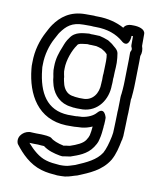

<svg xmlns="http://www.w3.org/2000/svg" viewBox="-86 -586 740 902"><g transform="rotate(10 284.5 -134.5)"><path d="M39 131C40 134 41 137 43 139C73 178 114 221 172 238C198 246 225 248 249 250H251C262 250 273 250 285 249C308 246 325 238 338 235C339 235 341 234 342 234C395 212 453 190 488 133C505 103 512 70 519 35L520 34L523 13V9C523 4 524 -5 524 -16C524 -24 525 -35 525 -45C525 -56 526 -69 526 -82C526 -89 527 -96 527 -99V-103C527 -119 528 -135 528 -152V-161C528 -163 529 -166 530 -171V-174L532 -197C533 -213 534 -229 534 -245C534 -273 536 -314 536 -345V-370C542 -385 542 -402 536 -418V-475C536 -499 503 -506 479 -506H468C457 -506 441 -501 434 -487C400 -506 356 -518 306 -518C299 -518 294 -518 289 -519H248C175 -519 132 -483 103 -442C93 -428 86 -413 80 -402C58 -361 42 -311 42 -253C41 -243 42 -229 43 -221C55 -102 113 6 249 11H281C287 11 291 11 300 10C307 10 314 9 318 9H321C340 7 355 3 373 -5C372 10 370 25 367 38C367 39 366 39 366 40C365 45 363 49 355 62C343 80 316 92 283 103C276 104 265 105 255 107V108L253 107C227 102 201 91 193 83C184 74 153 74 141 73H137C123 73 111 73 96 72C65 68 29 97 39 131ZM92 -250V-252C92 -298 106 -345 124 -378C133 -393 137 -404 143 -412C168 -447 193 -469 248 -469H283C293 -468 299 -468 306 -468C364 -468 406 -451 437 -425C437 -425 466 -395 477 -438C479 -446 479 -450 479 -456H486V-413C486 -409 487 -405 489 -402C495 -388 486 -387 486 -376V-345C486 -316 484 -275 484 -245C484 -231 483 -215 482 -201L480 -180C479 -174 478 -169 478 -161V-152C478 -138 477 -121 477 -105C476 -96 476 -89 476 -82C476 -71 475 -58 475 -45C475 -39 474 -28 474 -16C474 -10 473 0 473 7L470 26C463 59 455 87 444 107C420 145 376 165 324 187C307 192 292 198 279 199C272 200 261 200 252 200C226 198 205 196 186 190C151 180 120 152 94 122C110 123 124 123 135 123C148 125 156 124 164 125C187 143 217 151 244 156C253 158 259 158 266 156C273 155 283 154 294 152C295 152 296 151 297 151C328 140 371 127 397 88C402 80 412 66 415 49C421 27 422 8 424 -11V-17C424 -19 425 -21 425 -23C425 -32 426 -41 426 -43V-56C426 -56 414 -109 382 -72C368 -56 344 -45 316 -41C305 -41 303 -40 298 -40H294C290 -39 287 -39 281 -39H249C148 -43 104 -118 93 -227C92 -236 91 -243 92 -250ZM146 -234C147 -223 149 -212 151 -202C152 -184 158 -168 159 -162C159 -161 160 -160 160 -159C173 -119 206 -84 256 -79C265 -77 265 -78 268 -77H273C273 -77 278 -76 286 -76H313C385 -80 428 -143 428 -212C428 -212 429 -219 429 -227V-243C429 -247 430 -250 430 -252V-257C430 -283 435 -310 431 -343C430 -351 429 -357 428 -365C424 -383 406 -392 395 -403L377 -415C376 -416 374 -417 373 -417C361 -422 345 -427 331 -430H327C321 -430 313 -431 302 -431H290C287 -432 283 -432 280 -432C255 -429 215 -430 193 -396C180 -379 175 -365 169 -349C157 -320 146 -289 146 -251ZM196 -237V-251C196 -291 215 -341 234 -367C234 -368 235 -368 235 -369C240 -377 247 -378 282 -382C284 -382 291 -381 292 -381H302C309 -381 313 -380 324 -380C331 -379 343 -375 351 -372L367 -362C371 -359 375 -355 379 -351C380 -347 380 -342 381 -337C383 -315 380 -288 380 -259C379 -254 379 -246 379 -243V-227C379 -225 378 -220 378 -212C378 -161 350 -128 311 -126H286C285 -126 283 -127 276 -127C270 -128 266 -128 266 -128C265 -128 263 -129 262 -129C234 -131 217 -148 208 -174C205 -186 201 -201 201 -205V-210C199 -219 197 -228 196 -237Z"/></g></svg>

Font: Hussar Pisanka
Style: Out
Weight: 400
Designer: Robert Jablonski
Foundry: Cannot Into Space Fonts
Version: Version 1.070